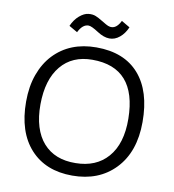

<svg xmlns="http://www.w3.org/2000/svg" viewBox="-101 -1042 1035 1141"><g transform="rotate(10 417.0 -472.0)"><path d="M65.4 -376Q65.4 -468.3 91.6 -540.5Q117.7 -612.8 165 -663.1Q262.2 -765.6 421.9 -765.6Q590.3 -765.6 679.7 -663.1Q768.1 -562 768.1 -376Q768.1 -194.8 668.5 -91.3Q571.3 9.8 411.1 9.8Q250.5 9.8 158.2 -91.3Q65.4 -193.4 65.4 -376ZM152.3 -375Q151.9 -299.3 169.9 -241Q188 -182.6 222.7 -143.6Q292.5 -64.9 418 -66.9Q541.5 -67.9 611.3 -147.5Q683.6 -230 681.6 -381.3Q677.7 -689 411.1 -689Q289.6 -689 221.7 -606.9Q153.3 -524.4 152.3 -375ZM241.2 -863.8Q258.3 -902.8 286.1 -926.8Q314 -950.7 340.1 -953.4Q366.2 -956.1 384.8 -948.2Q403.3 -940.4 420.4 -929.7Q420.4 -929.7 453.6 -910.2Q508.8 -877 543 -946.8L593.8 -917Q576.7 -877.4 548.8 -854.5Q491.7 -806.6 414.1 -856.9Q370.6 -885.3 353 -885.3Q316.9 -885.3 292 -834.5Z"/></g></svg>

Font: Duru Sans
Style: Regular
Weight: 400
Designer: Onur Yazõcõgil
Foundry: Onur Yazõcõgil
Version: Version 1.002